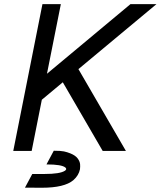

<svg xmlns="http://www.w3.org/2000/svg" viewBox="-20 -717 763 912"><path d="M723.1 -697.3 352.5 -388.7 578.1 0H467.8L278.3 -326.2L178.7 -243.2L130.4 0H43L181.6 -697.3H269L203.1 -366.7L599.6 -697.3ZM178.7 174.8 98.6 174.3 133.3 109.4H191.4Q264.6 109.4 288.1 94.2Q293.5 90.8 294.4 86.9V85.9Q294.4 82 291 79.1Q273.9 64 200.7 64L235.4 -1Q268.6 -1 283.7 2.2Q298.8 5.4 314.5 11.7Q338.4 21.5 348.6 35.2Q358.9 48.8 360.4 62.5Q360.8 68.4 360.8 73.7Q360.8 81.1 359.9 86.9Q354 116.2 328.6 138.7Q286.1 174.8 178.7 174.8Z"/></svg>

Font: Qaz
Style: Italic
Weight: 400
Italic angle: -11.25°
Designer: GGBotNet
Foundry: f0n7
Version: 0.70